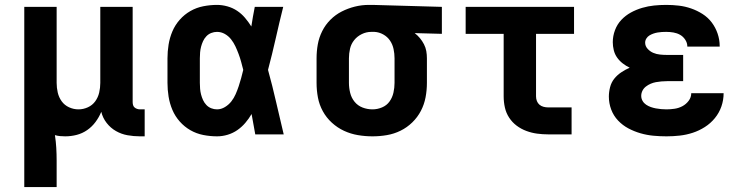

<svg xmlns="http://www.w3.org/2000/svg" viewBox="-20 -548 3040 783"><path d="M79 215V-520H211V-210Q211 -190 215.5 -170.5Q220 -151 231.5 -135Q243 -119 261.5 -110.5Q280 -102 300 -102Q320 -102 338.5 -110.5Q357 -119 368.5 -135Q380 -151 384.5 -170.5Q389 -190 389 -210V-520H521V-132Q521 -126 522.5 -120Q524 -114 528.5 -110Q533 -106 539 -104Q545 -102 551 -102H570V8H551Q525 8 500 3.5Q475 -1 453 -13.5Q431 -26 415 -46.5Q399 -67 393 -92Q384 -70 369.5 -50.5Q355 -31 335.5 -17.5Q316 -4 293 2Q270 8 246 8Q235 8 224.5 7Q214 6 204 3Q208 29 209.5 55Q211 81 211 107V215Z M865 8Q837 8 809 2.5Q781 -3 756.5 -17Q732 -31 713 -52.5Q694 -74 683 -100Q672 -126 667.5 -154Q663 -182 663 -210V-310Q663 -338 667.5 -366Q672 -394 683 -420Q694 -446 713 -467.5Q732 -489 756.5 -503Q781 -517 809 -522.5Q837 -528 865 -528Q886 -528 907.5 -522Q929 -516 947 -504Q965 -492 979 -475.5Q993 -459 1005 -440Q1008 -460 1011.5 -480Q1015 -500 1019 -520H1135Q1119 -456 1104.5 -391.5Q1090 -327 1073 -263Q1091 -198 1106 -132Q1121 -66 1137 0H1021Q1017 -21 1013.5 -41.5Q1010 -62 1006 -83Q995 -64 980.5 -47Q966 -30 948 -17.5Q930 -5 908.5 1.5Q887 8 865 8ZM865 -102Q882 -102 897.5 -111.5Q913 -121 923.5 -134.5Q934 -148 941 -164Q948 -180 953.5 -196.5Q959 -213 963.5 -229.5Q968 -246 972 -263Q968 -279 963.5 -295.5Q959 -312 953 -328Q947 -344 940 -359Q933 -374 922.5 -387.5Q912 -401 897 -409.5Q882 -418 865 -418Q853 -418 841.5 -413.5Q830 -409 821.5 -400Q813 -391 808 -380Q803 -369 800 -357.5Q797 -346 796 -334Q795 -322 795 -310V-210Q795 -198 796 -186Q797 -174 800 -162.5Q803 -151 808 -140Q813 -129 821.5 -120Q830 -111 841.5 -106.5Q853 -102 865 -102Z M1499 8Q1469 8 1439.5 3Q1410 -2 1383 -14.5Q1356 -27 1333.5 -47.5Q1311 -68 1296.5 -94.5Q1282 -121 1276.5 -150.5Q1271 -180 1271 -210V-310Q1271 -339 1276 -367Q1281 -395 1294 -421Q1307 -447 1327.5 -467.5Q1348 -488 1373.5 -501Q1399 -514 1427 -521Q1455 -528 1484 -528Q1488 -528 1492 -528Q1496 -528 1500 -528L1782 -520V-410L1671 -413Q1683 -404 1692.5 -392.5Q1702 -381 1709 -367.5Q1716 -354 1718.5 -339.5Q1721 -325 1721 -310V-210Q1721 -180 1715.5 -151Q1710 -122 1696.5 -96Q1683 -70 1661.5 -49Q1640 -28 1613.5 -15Q1587 -2 1558 3Q1529 8 1499 8ZM1499 -102Q1519 -102 1538 -110Q1557 -118 1568.5 -134Q1580 -150 1584.5 -170Q1589 -190 1589 -210V-310Q1589 -329 1585 -348Q1581 -367 1570.5 -382.5Q1560 -398 1543 -407.5Q1526 -417 1507 -418H1500Q1498 -418 1496.5 -418Q1495 -418 1494 -418Q1474 -418 1455.5 -409Q1437 -400 1424.5 -384.5Q1412 -369 1407.5 -349.5Q1403 -330 1403 -310V-210Q1403 -190 1408 -169.5Q1413 -149 1426 -133Q1439 -117 1458.5 -109.5Q1478 -102 1499 -102Z M2215 0Q2193 0 2170.5 -3Q2148 -6 2126.5 -14Q2105 -22 2087 -35.5Q2069 -49 2056.5 -68Q2044 -87 2039 -109.5Q2034 -132 2034 -155V-410H1879V-520H2321V-410H2166V-155Q2166 -145 2169.5 -136Q2173 -127 2180 -121Q2187 -115 2196.5 -112.5Q2206 -110 2215 -110H2311V0Z M2698 8Q2671 8 2644.5 5.5Q2618 3 2592 -4.5Q2566 -12 2542.5 -24.5Q2519 -37 2500.5 -56.5Q2482 -76 2472.5 -101.5Q2463 -127 2463 -154Q2463 -173 2468 -192.5Q2473 -212 2485 -227Q2497 -242 2513.5 -253Q2530 -264 2548 -272Q2533 -279 2519.5 -289.5Q2506 -300 2496.5 -313.5Q2487 -327 2483 -343.5Q2479 -360 2479 -376Q2479 -401 2488 -425Q2497 -449 2514 -467Q2531 -485 2553 -497Q2575 -509 2599 -516Q2623 -523 2647.5 -525.5Q2672 -528 2697 -528Q2723 -528 2748.5 -525Q2774 -522 2798.5 -513.5Q2823 -505 2845 -491Q2867 -477 2882.5 -456.5Q2898 -436 2906.5 -411Q2915 -386 2915 -360Q2915 -360 2915 -359.5Q2915 -359 2915 -358H2783Q2783 -358 2783 -358.5Q2783 -359 2783 -359Q2783 -373 2774.5 -386Q2766 -399 2753.5 -406Q2741 -413 2726.5 -415.5Q2712 -418 2697 -418Q2688 -418 2679.5 -417.5Q2671 -417 2662 -415.5Q2653 -414 2644.5 -411Q2636 -408 2628.5 -403.5Q2621 -399 2616 -391Q2611 -383 2611 -374Q2611 -360 2621 -349Q2631 -338 2644 -332.5Q2657 -327 2671.5 -325.5Q2686 -324 2700 -324H2766V-217H2700Q2689 -217 2677.5 -216Q2666 -215 2655 -213Q2644 -211 2633.5 -206.5Q2623 -202 2614 -195Q2605 -188 2600 -178Q2595 -168 2595 -157Q2595 -146 2600.5 -136.5Q2606 -127 2615 -121Q2624 -115 2634 -111.5Q2644 -108 2654.5 -106Q2665 -104 2676 -103Q2687 -102 2698 -102Q2714 -102 2731 -104.5Q2748 -107 2763 -115Q2778 -123 2788.5 -137Q2799 -151 2799 -168H2931Q2931 -168 2931 -168Q2931 -168 2931 -168Q2931 -140 2922 -114Q2913 -88 2895.5 -66.5Q2878 -45 2854.5 -30Q2831 -15 2805 -6.5Q2779 2 2752 5Q2725 8 2698 8Z"/></svg>

Font: Iosevka Custom XBdEx
Style: Regular
Weight: 800
Width: 7
Monospace: yes
Designer: Belleve Invis
Foundry: Belleve Invis
Version: Version 11.2.4; ttfautohint (v1.8.4)